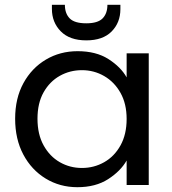

<svg xmlns="http://www.w3.org/2000/svg" viewBox="-20 -770 716 799"><path d="M43 -276Q43 -361 77.5 -424Q112 -487 171 -522Q230 -557 303 -557Q380 -557 431.5 -524Q483 -491 507 -448V-548H599V0H507V-102Q482 -58 430 -24.5Q378 9 302 9Q229 9 170 -27Q111 -63 77 -127Q43 -191 43 -276ZM507 -275Q507 -338 481.5 -383.5Q456 -429 413.5 -453.5Q371 -478 321 -478Q271 -478 229 -454.5Q187 -431 161.5 -386Q136 -341 136 -276Q136 -211 161.5 -165Q187 -119 229 -95Q271 -71 321 -71Q371 -71 413.5 -95Q456 -119 481.5 -165Q507 -211 507 -275ZM481 -732Q481 -676 444.5 -639Q408 -602 339 -602Q270 -602 233 -639.5Q196 -677 196 -733V-750H250Q250 -714 270 -693.5Q290 -673 339 -673Q387 -673 407 -693.5Q427 -714 427 -750H481Z"/></svg>

Font: Poppins
Style: Regular
Weight: 400
Designer: Ninad Kale (Devanagari), Jonny Pinhorn (Latin)
Version: Version 5.002